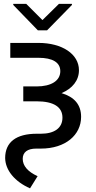

<svg xmlns="http://www.w3.org/2000/svg" viewBox="-20 -771 503 1009"><path d="M181.8 -545.5H34.1V-467.3H181.8C256.7 -467.3 296.9 -442.8 296.9 -397C296.9 -346.9 249.6 -316.8 171.9 -316.8H102.3V-238.6H171.9C263.5 -238.6 308.2 -208.1 308.2 -152.7C308.2 -97.7 265.3 -68.2 194.6 -68.2H173.3C64.6 -68.2 7.1 -23.8 7.1 59.7C8.2 123.6 57.2 183.2 137.8 218.8L177.6 154.8C126.4 131.7 99.4 100.5 99.4 63.9C99.4 28.8 124.3 9.9 170.5 9.9H194.6C324.6 9.9 406.2 -62.1 406.2 -157C406.2 -221.2 370.4 -261.7 303.3 -281.6C360.8 -305.8 394.9 -348.4 394.9 -402C394.9 -486.5 307.2 -545.5 181.8 -545.5ZM49.7 -745 179 -611.5H227.3L358 -745V-750.7H289.8L203.1 -665.5L117.9 -750.7H49.7Z"/></svg>

Font: Magic Ui Pro
Style: Regular
Weight: 400
Designer: Stefan Endress, Andreas Faust
Version: Version 1.000;FEAKit 1.0